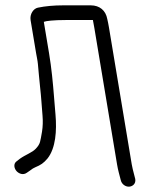

<svg xmlns="http://www.w3.org/2000/svg" viewBox="-20 -658 573 719"><path d="M327.9 -583C329.2 -576.9 331.1 -566.6 333.4 -552.8L418.4 -42.1C420.2 -31.5 422.3 -21.6 424.7 -12.4L432.1 16C435.6 32.5 450.7 41.7 463.5 41C476.1 40.3 489.5 30.5 486.5 12.5L486.4 11.9L483.4 0.3C478.3 -18.8 474.9 -33.2 473.3 -42.8L388.1 -554.8C386 -567 384.1 -576.8 381.7 -586.9C376 -618.7 353.2 -638 319.7 -638H217.1C181.7 -638 150 -635.1 121.9 -629.3C104.9 -625.9 90.9 -604.8 94.6 -582.4L115.1 -459.4C117.7 -443.5 120.5 -433.3 121.9 -418.5C124.8 -389.8 126.6 -362.9 130 -333.2C134.8 -289.9 135.4 -270.2 139.3 -224.2C141 -203.6 140.4 -183.9 137.4 -165.2C130.4 -127.9 132.1 -120.4 113.9 -101C100.3 -86.5 76 -78.9 54.7 -63.7L42.3 -54.1C29.1 -44.6 33 -27.2 42 -17.2C50.8 -7.6 66.7 -0.9 80.9 -11.4L93.2 -19.9L93.5 -20.1C100 -25.4 106.2 -29.2 111.9 -31.5C132.9 -40.4 142.8 -46.5 158.5 -65.2C188.4 -103.6 193.1 -167.8 187.8 -228.9C186.5 -243.6 185.5 -256 184.7 -266.2L182.2 -296.8C178 -349.1 173.2 -401.3 163.8 -458L144.1 -576.2C152.1 -579.6 180.9 -583 226.2 -583Z"/></svg>

Font: MewTooHand
Style: BdCondLta
Weight: 400
Designer: Mew Too, Robert Jablonski
Version: Version 0.77